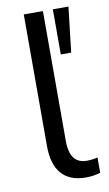

<svg xmlns="http://www.w3.org/2000/svg" viewBox="-83 -748 455 800"><g transform="rotate(-10 144.5 -348.0)"><path d="M214 9Q147 9 112 -30.5Q77 -70 77 -148V-705H158V-153Q158 -126 165 -104.5Q172 -83 188 -71Q204 -59 230 -59Q243 -59 255 -60.5Q267 -62 276 -65V0Q259 5 245 7Q231 9 214 9ZM200 -514V-705H266L244 -514Z"/></g></svg>

Font: Nunito Sans 10pt SemiCondensed
Style: Regular
Weight: 400
Width: 4
Designer: Vernon Adams
Foundry: Vernon Adams
Version: Version 3.101;gftools[0.9.27]